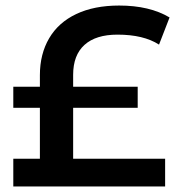

<svg xmlns="http://www.w3.org/2000/svg" viewBox="-20 -673 644 693"><path d="M244 -100H576V0H28V-100H124V-284H28V-360H124V-402Q124 -478 157.5 -535Q191 -592 255.5 -622.5Q320 -653 410 -653Q520 -653 592 -610L554 -512Q498 -548 404 -548Q326 -548 285 -511Q244 -474 244 -403V-360H477V-284H244Z"/></svg>

Font: Montserrat Ace
Style: Bold
Weight: 600
Designer: Julieta Ulanovsky
Foundry: Julieta Ulanovsky
Version: Version 1